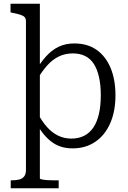

<svg xmlns="http://www.w3.org/2000/svg" viewBox="-20 -778 680 1021"><path d="M292 223H37V181H41Q66 181 83 176.5Q100 172 109 159.5Q118 147 118 126V-665Q118 -680 110.5 -687.5Q103 -695 87 -700Q71 -705 46 -710L36 -712V-758H192V171Q192 174 204.5 176.5Q217 179 234.5 180Q252 181 269 181H292ZM366 11Q331 11 302.5 1.5Q274 -8 249.5 -27.5Q225 -47 203.5 -75.5Q182 -104 163 -141L179 -177Q203 -133 229.5 -103Q256 -73 288.5 -57Q321 -41 360 -41Q398 -41 427.5 -56Q457 -71 476.5 -100Q496 -129 506 -172Q516 -215 516 -271Q516 -326 506.5 -368Q497 -410 479 -438Q461 -466 433 -480Q405 -494 367 -494Q327 -494 293.5 -478Q260 -462 232 -431Q204 -400 177 -355L163 -391Q192 -441 223 -476Q254 -511 291 -529Q328 -547 375 -547Q445 -547 493.5 -513Q542 -479 568 -417Q594 -355 594 -271Q594 -187 566.5 -123.5Q539 -60 487.5 -24.5Q436 11 366 11Z"/></svg>

Font: Roboto Serif SemiCondensed Light
Style: Regular
Weight: 300
Width: 4
Designer: Greg Gazdowicz
Foundry: Commercial Type
Version: Version 1.007